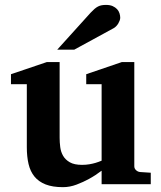

<svg xmlns="http://www.w3.org/2000/svg" viewBox="-20 -754 660 786"><path d="M396 0V-55.2Q371.1 -36.1 344.2 -21.5Q321.3 -8.8 293.5 1.7Q265.6 12.2 237.8 12.2Q195.3 12.2 166.7 1Q138.2 -10.3 121.1 -31.2Q104 -52.2 96.9 -82.5Q89.8 -112.8 89.8 -150.9V-409.2H24.9V-450.2L171.9 -500H224.1V-189.9Q224.1 -171.4 226.6 -151.9Q229 -132.3 238.3 -116.2Q247.6 -100.1 265.9 -89.6Q284.2 -79.1 315.9 -79.1Q331.5 -79.1 345.9 -81.5Q360.4 -84 371.6 -87.4Q384.3 -91.3 396 -96.2V-409.2H333V-450.2L479 -500H529.8V-73.2Q529.8 -64 536.9 -57.4Q543.9 -50.8 553.2 -49.8L597.2 -46.9V0ZM472.2 -681.2Q472.2 -676.3 470 -670.2Q467.8 -664.1 464.4 -658.2Q460.9 -652.3 456.1 -647.2Q451.2 -642.1 446.3 -639.2L284.2 -550.8H214.4L351.1 -702.1Q359.9 -711.4 366.9 -717.5Q374 -723.6 381.1 -727.3Q388.2 -731 396 -732.4Q403.8 -733.9 414.1 -733.9Q430.2 -733.9 441.2 -729Q452.1 -724.1 459.2 -716.6Q466.3 -709 469.2 -699.5Q472.2 -689.9 472.2 -681.2Z"/></svg>

Font: Charis SIL
Style: Bold
Weight: 700
Foundry: SIL International
Version: Version 4.112